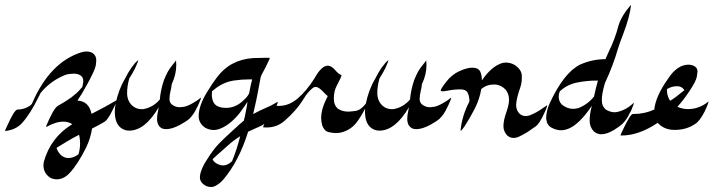

<svg xmlns="http://www.w3.org/2000/svg" viewBox="-59 -519 2862 770"><path d="M168.5 200.2Q144.5 200.2 129.4 182.6Q115.2 166.5 115.2 144.5Q115.2 136.7 117.2 128.4Q144 33.7 227.1 -18.6Q228 -19.5 231 -21Q214.4 -31.2 195.3 -31.2Q164.6 -31.2 127 -9.8H126.5Q126 -9.8 126 -10.7Q126 -13.7 130.9 -24.4Q138.2 -42 139.2 -43L144.5 -53.2Q159.7 -85.9 172.9 -94.7L179.2 -98.1Q236.3 -129.9 262.2 -160.2Q268.6 -168.5 270 -168.5Q270.5 -168.9 270.8 -170.2Q271 -171.4 271.5 -172.4Q274.9 -184.6 274.9 -193.4Q274.9 -207.5 266.6 -214.4Q255.4 -223.6 237.3 -223.6Q233.4 -223.6 219.5 -222.4Q205.6 -221.2 184.6 -210.4Q137.2 -187 104 -146.5L95.7 -129.9Q62.5 -62 29.3 -25.4Q3.9 2.4 -39.1 6.3Q-39.1 5.4 -36.6 -0.5L-18.6 -39.1L-7.8 -59.1Q3.4 -78.6 10.7 -79.6Q40.5 -79.6 64 -97.2Q68.4 -101.6 69.3 -103.5Q140.1 -268.6 266.6 -309.1Q277.3 -312.5 287.6 -312.5Q300.8 -312.5 312 -306.6Q327.1 -296.4 327.1 -277.3Q327.1 -274.4 325.7 -261Q324.2 -247.6 312.3 -222.7Q300.3 -197.8 290.5 -180.7Q287.6 -176.3 286.1 -172.9Q270.5 -143.6 251.5 -115.7Q297.4 -113.3 308.1 -62.5L314.9 -65.9Q361.8 -89.4 407.2 -116.2H407.7Q408.2 -116.2 408.2 -115.7Q408.2 -113.8 405.8 -106.4Q401.9 -95.7 397.7 -88.1Q393.6 -80.6 390.1 -72.8Q373.5 -39.6 361.3 -31.2Q336.4 -16.6 310.1 -3.4Q304.2 35.6 286.6 72.3Q252.9 140.6 218.8 176.3Q195.8 200.2 168.5 200.2ZM215.8 114.7Q236.3 114.7 255.9 99.6Q262.2 77.6 262.2 55.7Q262.2 38.6 258.3 21.5Q233.9 33.7 210.4 47.9Q172.9 70.3 168 73.7Q169.4 81.1 173.3 87.4Q189.5 114.7 215.8 114.7Z M459 4.9Q438.5 4.9 423.3 -8.3Q401.4 -27.3 401.4 -71.8Q401.4 -86.4 404.3 -101.1Q415.5 -158.2 441.9 -202.6Q468.3 -255.4 494.6 -277.8H495.1Q495.1 -273.4 488.8 -258.8L482.4 -244.6Q470.7 -221.2 459.5 -204.6Q450.7 -172.9 450.7 -146.5Q450.7 -113.8 472.2 -94.7Q487.8 -81.1 509.8 -81.1L516.6 -81.5Q555.7 -88.9 582 -120.1Q585.4 -159.7 598.6 -197.8Q612.8 -233.9 627.9 -252Q630.4 -254.9 633.5 -259.3Q636.7 -263.7 640.1 -267.6Q647 -276.4 647 -276.9Q647.9 -267.6 647.9 -258.3Q647.9 -219.7 629.9 -182.1Q627.4 -163.1 625 -154.8Q620.6 -135.7 620.6 -122.1Q620.6 -108.9 629.4 -100.6Q644 -88.9 662.1 -88.9Q665 -88.9 677.7 -90.6Q690.4 -92.3 711.4 -103.8Q732.4 -115.2 746.6 -127.4H747.1Q747.1 -123 740.7 -108.4L734.4 -94.2L730 -85.9Q718.8 -61 700.7 -43Q688.5 -32.2 663.6 -18.6Q631.3 -1 606.4 -1Q585.9 -1 575.7 -18.6Q570.8 -29.8 570.8 -42Q570.8 -56.6 575.2 -76.2L577.6 -88.9Q522.5 4.9 459 4.9Z M847.7 -86.4Q882.3 -86.4 910.6 -110.4Q929.2 -126.5 934.6 -135.3L939.9 -144Q947.8 -186 952.1 -199.7L952.6 -200.7H941.4Q910.2 -200.7 877 -195.8Q843.8 -190.9 812 -169.4L791.5 -153.3V-152.8Q790.5 -146.5 790.5 -140.1Q790.5 -123.5 796.4 -110.4Q807.6 -86.4 847.7 -86.4ZM835.9 144.5Q855 144 871.6 127.4Q889.2 85.9 904.3 27.3Q876 44.9 851.6 67.4Q838.4 79.6 824.2 91.8Q808.6 105 793.5 119.6Q796.4 127.4 803.2 132.3Q817.4 143.6 835.9 144.5ZM786.6 231Q777.8 231 768.1 227.1Q742.7 213.9 742.7 192.4Q742.7 161.6 778.8 108.9L785.2 99.6Q801.8 74.7 822.3 53.7Q833 42.5 877.9 1L879.4 0Q898.9 -18.6 918.9 -35.2L922.9 -51.3Q933.6 -104 933.6 -110.8Q918.9 -87.9 902.3 -65.9Q861.3 -14.6 816.9 -0.5Q807.6 2.4 797.9 2.4Q781.2 2.4 764.6 -6.3Q737.8 -23.9 737.8 -53.7Q737.8 -93.8 770 -147.5Q793.9 -187 810.5 -208Q863.3 -279.8 956.5 -286.1Q977.5 -287.1 998.5 -287.1H1022.9V-286.6Q1022.9 -282.7 1006.3 -249.5Q994.6 -226.6 989.7 -218.3Q988.3 -213.4 986.3 -209L979 -169.9Q970.2 -120.1 958.5 -71.3L956.1 -61.5L958 -62.5Q979.5 -74.2 1002 -84Q1029.3 -95.2 1054.2 -110.4H1054.7Q1055.2 -110.4 1055.2 -109.9Q1055.2 -107.9 1052.7 -101.1Q1048.8 -90.8 1044.4 -82L1037.1 -66.9Q1031.2 -55.2 1024.4 -43.5Q1011.2 -22 962.4 -2.9L936 9.3Q899.9 126 837.4 200.2Q824.2 215.8 806.6 225.6Q797.4 231 786.6 231Z M1287.1 14.6Q1275.9 14.6 1258.8 10.7Q1241.7 6.8 1233.4 -15.6Q1229 -30.8 1229 -46.4Q1229 -83.5 1255.4 -133.8Q1248 -139.2 1240.2 -147.9Q1219.7 -170.4 1207 -170.4Q1201.7 -170.4 1196.3 -167Q1174.8 -149.9 1158.7 -122.6Q1128.9 -74.2 1080.1 -32.7Q1050.3 -7.8 1010.3 -7.8L996.6 -8.3L996.1 -9.3Q996.1 -12.2 1005.4 -30.8Q1036.6 -94.7 1046.4 -94.7L1059.1 -94.2Q1100.1 -94.2 1135.3 -124.5Q1170.4 -154.8 1202.1 -204.6Q1229.5 -254.9 1255.9 -255.9Q1272 -254.4 1287.1 -235.8Q1296.4 -224.1 1310.1 -217.8Q1310.5 -217.3 1310.5 -216.3Q1310.5 -211.4 1291 -174.3Q1279.8 -152.8 1279.8 -124.5Q1279.8 -96.2 1296.9 -82.5Q1314.5 -71.3 1337.9 -71.3Q1345.2 -71.3 1366 -74Q1386.7 -76.7 1404.8 -99.6Q1412.1 -108.9 1414.1 -108.9Q1414.6 -108.9 1414.6 -107.4Q1414.6 -104.5 1411.1 -95.7Q1396.5 -63.5 1376 -34.7Q1351.1 2.4 1307.6 12.7Q1297.4 14.6 1287.1 14.6Z M1462.4 4.9Q1441.9 4.9 1426.8 -8.3Q1404.8 -27.3 1404.8 -71.8Q1404.8 -86.4 1407.7 -101.1Q1418.9 -158.2 1445.3 -202.6Q1471.7 -255.4 1498 -277.8H1498.5Q1498.5 -273.4 1492.2 -258.8L1485.8 -244.6Q1474.1 -221.2 1462.9 -204.6Q1454.1 -172.9 1454.1 -146.5Q1454.1 -113.8 1475.6 -94.7Q1491.2 -81.1 1513.2 -81.1L1520 -81.5Q1559.1 -88.9 1585.4 -120.1Q1588.9 -159.7 1602.1 -197.8Q1616.2 -233.9 1631.3 -252Q1633.8 -254.9 1637 -259.3Q1640.1 -263.7 1643.6 -267.6Q1650.4 -276.4 1650.4 -276.9Q1651.4 -267.6 1651.4 -258.3Q1651.4 -219.7 1633.3 -182.1Q1630.9 -163.1 1628.4 -154.8Q1624 -135.7 1624 -122.1Q1624 -108.9 1632.8 -100.6Q1647.5 -88.9 1665.5 -88.9Q1668.5 -88.9 1681.2 -90.6Q1693.8 -92.3 1714.8 -103.8Q1735.8 -115.2 1750 -127.4H1750.5Q1750.5 -123 1744.1 -108.4L1737.8 -94.2L1733.4 -85.9Q1722.2 -61 1704.1 -43Q1691.9 -32.2 1667 -18.6Q1634.8 -1 1609.9 -1Q1589.4 -1 1579.1 -18.6Q1574.2 -29.8 1574.2 -42Q1574.2 -56.6 1578.6 -76.2L1581.1 -88.9Q1525.9 4.9 1462.4 4.9Z M2000.5 34.2Q1986.8 34.2 1975.1 24.4Q1960 7.8 1960 -12.7Q1960 -37.1 1972.7 -71.8Q1982.4 -100.6 1982.4 -118.7Q1982.4 -149.4 1960.4 -167Q1943.8 -180.2 1922.4 -180.2Q1893.1 -180.2 1871.1 -162.1Q1864.3 -121.6 1845.7 -84.7Q1827.1 -47.9 1803.7 -11.7Q1791.5 5.4 1788.6 5.4Q1788.1 5.4 1788.1 3.9Q1793.9 -55.7 1823.7 -112.3Q1823.7 -131.8 1816.9 -146.2Q1810.1 -160.6 1787.6 -160.6Q1761.7 -160.6 1735.8 -155.3Q1723.6 -152.8 1716.8 -152.8Q1708.5 -152.8 1708.5 -156.2Q1708.5 -162.6 1730.7 -191.2Q1752.9 -219.7 1781.7 -232.9Q1813.5 -247.6 1835 -247.6Q1859.4 -247.6 1867.2 -231.4Q1873.5 -217.8 1873.5 -196.3Q1910.6 -251 1951.7 -265.1Q1960.9 -268.1 1970.2 -268.1Q1986.3 -268.1 2002.9 -259.8Q2033.7 -240.7 2033.7 -213.4Q2033.7 -212.4 2033.4 -197.5Q2033.2 -182.6 2022 -151.4Q2012.7 -123 2010.7 -98.6Q2011.2 -74.7 2025.9 -62Q2035.6 -53.7 2049.3 -53.7Q2056.6 -53.7 2064.9 -56.2Q2093.8 -67.4 2118.7 -85.9Q2134.8 -97.2 2135.7 -97.2Q2135.7 -92.8 2129.4 -77.6Q2127 -72.8 2125.5 -68.8Q2105.5 -23.9 2089.4 -12.2Q2083.5 -8.8 2075.7 -2.9Q2052.7 14.6 2023.9 28.3Q2011.7 34.2 2000.5 34.2Z M2352.1 19.5Q2335.9 19.5 2322.3 7.8Q2305.7 -9.8 2305.7 -34.7Q2305.7 -62 2314 -92.3L2314.5 -94.7Q2249 3.4 2190.9 3.4Q2172.4 3.4 2152.3 -7.3Q2132.3 -18.1 2131.3 -47.9Q2132.8 -78.1 2146.5 -106.9Q2202.6 -227.5 2267.1 -259.8Q2315.9 -281.7 2369.1 -281.7Q2375 -296.4 2381.8 -310.5Q2407.2 -361.3 2421.4 -416.5Q2429.2 -443.4 2452.1 -475.6L2464.8 -491.7Q2470.7 -499 2471.2 -499Q2471.7 -499 2471.7 -498.5Q2467.3 -453.6 2439.9 -381.3Q2425.8 -345.2 2419.9 -325.7Q2398.9 -253.4 2366.7 -185.1Q2366.2 -184.1 2366.2 -182.6Q2354.5 -143.6 2354.5 -117.2Q2354.5 -92.3 2372.1 -78.6Q2389.2 -68.8 2406.2 -68.8Q2418.5 -68.8 2439.5 -77.4Q2460.4 -85.9 2482.9 -106.9L2483.4 -107.4V-106.4Q2483.4 -105.5 2481 -98.1L2473.6 -79.1L2471.2 -73.7Q2468.8 -70.3 2466.8 -65.9Q2455.6 -41 2437.5 -22.5Q2424.3 -10.7 2403.8 2Q2375 19.5 2352.1 19.5ZM2239.3 -82.5Q2250 -82.5 2261.7 -85.9Q2298.3 -100.6 2323.2 -131.8Q2330.1 -164.1 2338.9 -195.8H2330.6Q2294.9 -195.8 2255.4 -188Q2215.8 -180.2 2186 -152.8Q2181.6 -141.6 2181.6 -132.3Q2181.6 -112.8 2193.8 -100.1Q2214.8 -82.5 2239.3 -82.5Z M2434.6 24.4H2429.7V23.9Q2429.7 20 2446.3 -13.2Q2453.6 -28.3 2460.9 -40.5Q2472.7 -62 2479.5 -62H2483.9Q2525.9 -62 2564.9 -79.6Q2570.3 -132.8 2619.1 -201.7Q2656.2 -259.8 2703.1 -259.8Q2738.3 -256.8 2738.3 -231.4Q2738.3 -228.5 2735.4 -210.9Q2732.4 -193.4 2706.5 -154.5Q2680.7 -115.7 2657.7 -90.8Q2678.2 -81.5 2700.2 -81.5Q2745.1 -81.5 2782.2 -111.8L2782.7 -112.3V-111.3Q2782.7 -108.9 2776.4 -92.8Q2758.8 -49.3 2736.3 -27.3Q2698.7 2 2647 2Q2604 2 2578.6 -26.4Q2502.9 24.4 2434.6 24.4ZM2628.4 -114.7Q2649.9 -127.4 2685.5 -157.2L2683.1 -161.1Q2672.9 -173.3 2656.7 -173.3Q2634.8 -173.3 2615.7 -161.6V-158.2Q2615.7 -134.3 2628.4 -114.7Z"/></svg>

Font: Terrible Cursive
Style: Regular
Weight: 400
Designer: GGBotNet
Foundry: GGBotNet
Version: 1.00